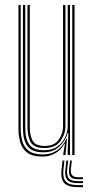

<svg xmlns="http://www.w3.org/2000/svg" viewBox="-20 -620 376 768"><path d="M150.2 6.2Q109 6.2 88.4 -9.9Q67.8 -26 60.8 -51.6Q53.8 -77.2 53.8 -106V-600H62.8V-107.2Q62.8 -79.8 69.2 -55.8Q75.8 -31.8 95 -17Q114.2 -2.2 152.2 -2.2Q184.5 -2.2 208.5 -18.6Q232.5 -35 245 -64.2H248L242.5 -9.2V0H233.2V-5.2L239.8 -45H237.8Q225 -21.5 202.2 -7.6Q179.5 6.2 150.2 6.2ZM269 0V-600H278.2V0ZM157.8 -28Q115.2 -28 102.6 -51.8Q90 -75.5 90 -109.5V-600H99.2V-110Q99.2 -77.8 110.5 -57Q121.8 -36.2 158.8 -36.2Q197.5 -36.2 214.9 -61.1Q232.2 -86 232.2 -114.5V-600H241.8V-114.8Q241.8 -84 221.9 -56Q202 -28 157.8 -28ZM154 -10.8Q107.8 -10.8 89.8 -35.2Q71.8 -59.8 71.8 -107.5V-600H81V-108.2Q81 -64.8 97.1 -41.9Q113.2 -19 156.5 -19Q189 -19 209.9 -34.2Q230.8 -49.5 240.8 -71.9Q250.8 -94.2 250.8 -115.5V-600H260V0H250.8V-22.2L253.5 -87.8H250.5Q242.2 -56.5 217.2 -33.5Q192.2 -10.5 154 -10.8ZM237.8 22 233.8 58Q230 91.5 243.2 106Q256.5 120.5 291 120.5H312V128.5H291Q252 128.5 237 112.1Q222 95.8 226.2 58L230.2 22ZM267.5 22 263.5 56.2Q260 89 291 89H312V96.8H291Q269.8 96.8 261.8 87.2Q253.8 77.8 256.5 56.2L260.5 22ZM252.8 22 248.8 57.2Q245.8 82.5 255.5 93.5Q265.2 104.5 291 104.5H312V112.5H291Q260.8 112.5 249.4 99.6Q238 86.8 241.5 57.2L245.5 22Z"/></svg>

Font: Big Shoulders Inline Display Light
Style: Regular
Weight: 300
Designer: Patric King
Foundry: XO Type Co
Version: Version 1.000